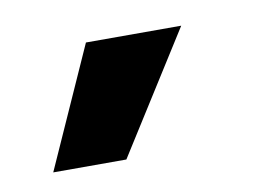

<svg xmlns="http://www.w3.org/2000/svg" viewBox="-35 -807 353 256"><g transform="rotate(-10 141.5 -678.5)"><path d="M119 -597H20L93 -760H222Z"/></g></svg>

Font: Bricolage Grotesque 16pt SemiBold
Style: Regular
Weight: 600
Version: Version 1.001;gftools[0.9.33.dev8+g029e19f]